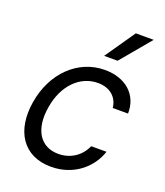

<svg xmlns="http://www.w3.org/2000/svg" viewBox="-145 -881 848 989"><g transform="rotate(20 279.0 -386.5)"><path d="M251.4 11.4C371.8 11.4 462.7 -62.5 494.3 -159.1H410.5C384.6 -99.4 329.2 -63.9 264.2 -63.9C164.4 -63.9 113.3 -146.3 134.9 -272.7C154.5 -396.3 234 -477.3 332.4 -477.3C405.9 -477.3 442.8 -431.8 447.4 -382.1H531.2C533.7 -484.4 458.5 -552.6 343.8 -552.6C195.7 -552.6 77.8 -436.1 51.1 -269.9C23.8 -106.5 97.7 11.4 251.4 11.4ZM313.9 -619.3H387.8L525.6 -784.1H427.6Z"/></g></svg>

Font: Margiela Sans
Style: Italic
Weight: 400
Italic angle: -9.39999°
Designer: Stefan Endress, Andreas Faust
Version: Version 1.100;FEAKit 1.0